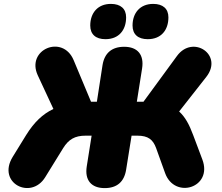

<svg xmlns="http://www.w3.org/2000/svg" viewBox="-20 -955 1140 985"><path d="M517 10C580 10 617 -22 627 -84L655 -259H685C740 -259 765 -239 781 -195L827 -67C876 69 1073 8 1018 -137L971 -262C951 -316 930 -355 899 -383L1038 -560C1128 -674 969 -779 888 -668L716 -433H682L709 -604C720 -674 686 -715 617 -715C554 -715 516 -683 506 -621L477 -433H447L358 -646C302 -781 112 -701 174 -568L254 -396C199 -370 155 -328 114 -262L45 -150C-37 -16 139 73 212 -46L304 -195C332 -240 364 -259 419 -259H450L425 -101C414 -31 448 10 517 10ZM738 -754C807 -754 844 -801 844 -866C844 -910 816 -935 766 -935C698 -935 660 -888 660 -824C660 -779 688 -754 738 -754ZM521 -754C590 -754 627 -801 627 -866C627 -910 599 -935 549 -935C481 -935 443 -888 443 -824C443 -779 471 -754 521 -754Z"/></svg>

Font: SN Pro Black
Style: Italic
Weight: 900
Italic angle: -9°
Designer: Tobias Whetton
Foundry: Supernotes
Version: Version 1.001;Glyphs 3.2 (3249)